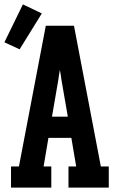

<svg xmlns="http://www.w3.org/2000/svg" viewBox="-22 -852 542 872"><path d="M28 0V-96H64L186 -735H314L436 -96H472V0H289V-96H324L302 -226H198L176 -96H211V0ZM214 -322H286L257 -490Q256 -501 254 -512Q252 -523 250 -534Q248 -523 246 -512Q244 -501 243 -490ZM67 -628 -2 -660 82 -832 168 -791Z"/></svg>

Font: Iosevka Gothic
Style: Bold
Weight: 700
Monospace: yes
Designer: Belleve Invis
Foundry: Belleve Invis
Version: Version 15.5.1; ttfautohint (v1.8.4)